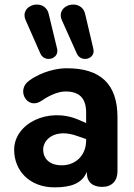

<svg xmlns="http://www.w3.org/2000/svg" viewBox="-20 -797 576 827"><path d="M215 10C286 10 334 -7 354 -57V-53C354 -12 380 8 420 8C462 8 486 -18 486 -59V-292C486 -435 413 -504 265 -503C228 -503 161 -490 106 -450C47 -409 98 -321 159 -363C204 -394 240 -403 262 -403C323 -403 351 -373 351 -312V-267L319 -281C187 -338 41 -264 41 -152C41 -62 107 10 215 10ZM247 -709 311 -566C329 -526 393 -542 382 -587L347 -736C331 -808 216 -778 247 -709ZM91 -709 154 -566C172 -526 236 -542 226 -587L190 -736C174 -808 60 -778 91 -709ZM166 -153C166 -199 221 -246 316 -210L351 -198V-192C351 -128 306 -85 246 -85C194 -85 166 -113 166 -153Z"/></svg>

Font: SN Pro
Style: Bold
Weight: 700
Designer: Tobias Whetton
Foundry: Supernotes
Version: Version 1.003;Glyphs 3.3 (3324)